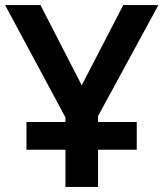

<svg xmlns="http://www.w3.org/2000/svg" viewBox="-20 -734 642 754"><path d="M237 0V-146H84V-255H237V-273L0 -714H139L301 -399L464 -714H602L365 -278V-255H517V-146H365V0Z"/></svg>

Font: Noto Sans SemiBold
Style: Regular
Weight: 600
Designer: Monotype Design Team
Foundry: Monotype Imaging Inc.
Version: Version 2.007